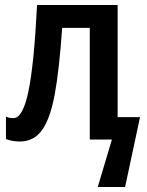

<svg xmlns="http://www.w3.org/2000/svg" viewBox="-20 -561 591 772"><path d="M543 -90 483 191H373L430 0H341V-449H230Q218 -278 200 -181Q182 -84 149 -38Q116 8 60 8Q29 8 4 -2V-92Q16 -86 34 -86Q72 -86 94.5 -194.5Q117 -303 129 -541H453V-90Z"/></svg>

Font: Noto Sans Display Medium Narrow
Style: Regular
Weight: 500
Width: 4
Designer: Monotype Design team
Foundry: Monotype Imaging Inc.
Version: Version 1.000